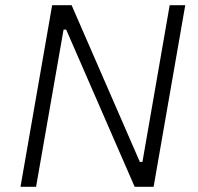

<svg xmlns="http://www.w3.org/2000/svg" viewBox="-20 -720 762 740"><path d="M59 0H119L225 -606H235L499 0H572L694 -700H634L529 -96H519L256 -700H181Z"/></svg>

Font: Fixel Display Light
Style: Italic
Weight: 300
Italic angle: -10°
Designer: AlfaBravo + MacPaw
Foundry: Kyrylo Tkachov, Marchela Mozhyna, Serhii Makarenko, Maria Weinstein, Zakhar Kryvoshyya
Version: Version 1.210;Glyphs 3.2 (3217)